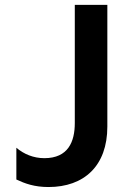

<svg xmlns="http://www.w3.org/2000/svg" viewBox="-20 -747 528 777"><path d="M176.1 9.9C320.3 9.9 414.4 -75.6 414.4 -234.7V-727.3H282.7V-248.9C282.7 -173.3 255.7 -106.9 159.4 -106.9C115.4 -106.9 76 -123.6 46.2 -149.1V-20.6C80.6 -4.3 119 9.9 176.1 9.9Z"/></svg>

Font: TID UI Semi Bold
Style: Regular
Weight: 600
Designer: The TID Project Authors
Foundry: Bakken & Bæck
Version: Version 1.001;hotconv 1.0.109;makeotfexe 2.5.65596